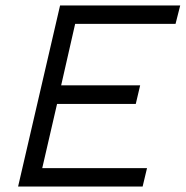

<svg xmlns="http://www.w3.org/2000/svg" viewBox="-20 -680 677 700"><path d="M46 0 199 -660H637L620 -593H254L203 -369H491L475 -301H188L134 -67H516L500 0Z"/></svg>

Font: Kantumruy Pro
Style: Italic
Weight: 400
Italic angle: -13°
Designer: Sovichet Tep
Foundry: Sovichet Tep
Version: Version 1.002